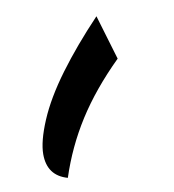

<svg xmlns="http://www.w3.org/2000/svg" viewBox="-56 -254 465 512"><g transform="rotate(-10 176.5 2.5)"><path d="M273.9 -82Q203.1 -12.2 158.4 58.1Q113.8 128.4 87.9 208Q34.2 192.9 34.2 134.8Q34.2 100.1 57.4 45.2Q80.6 -9.8 127.2 -72.8Q173.8 -135.7 237.8 -203.1Z"/></g></svg>

Font: Droid Arabic Naskh
Style: Bold
Weight: 700
Designer: Pascal Zoghbi
Foundry: Ascender Corporation
Version: Version 1.00